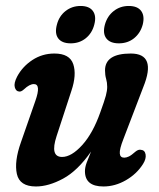

<svg xmlns="http://www.w3.org/2000/svg" viewBox="-20 -632 548 660"><path d="M464.5 -117Q478 -116 480.5 -101Q483 -86 471.5 -68Q450 -34 412.8 -12.5Q375.5 9 335.5 9Q272 9 272 -43.5Q272 -57 278 -73.2Q284 -89.5 293 -111Q247 -45 197 -18Q147 9 103.5 9Q47.5 9 38 -34Q28.5 -77 52 -143L101.5 -285Q122 -343 96.5 -343Q81.5 -343 62.5 -325Q52 -315.5 45 -317.5Q34.5 -318.5 30.8 -332.2Q27 -346 39 -369Q57.5 -403.5 91.5 -425.8Q125.5 -448 167 -448Q219.5 -448 231.8 -411.5Q244 -375 225.5 -320L174.5 -164Q151 -92.5 193.5 -92.5Q225.5 -92.5 262.5 -133.2Q299.5 -174 325 -246.5Q339 -285 343.8 -302.8Q348.5 -320.5 348.5 -333.5Q348.5 -348 344.8 -361Q341 -374 341 -390Q341 -448 429.5 -448Q519.5 -448 472.5 -332.5L404 -153.5Q390.5 -119 391.8 -104.5Q393 -90 407 -90Q414.5 -90 423.2 -94.2Q432 -98.5 446 -111Q456 -119 464.5 -117ZM223 -483Q193 -483 180.2 -500Q167.5 -517 175.5 -547Q183 -576.5 205.2 -594Q227.5 -611.5 257 -611.5Q287 -611.5 299.5 -594Q312 -576.5 304 -547Q296.5 -518 274.8 -500.5Q253 -483 223 -483ZM388.5 -483Q358.5 -483 345.5 -500Q332.5 -517 340.5 -547Q348.5 -576.5 370.8 -594Q393 -611.5 422.5 -611.5Q453 -611.5 465.5 -594Q478 -576.5 470.5 -547Q462.5 -518 440.8 -500.5Q419 -483 388.5 -483Z"/></svg>

Font: Fraunces 144pt SuperSoft SemiBold
Style: Italic
Weight: 600
Italic angle: -16°
Version: Version 1.000;[b76b70a41]